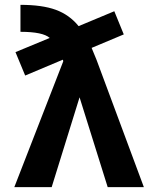

<svg xmlns="http://www.w3.org/2000/svg" viewBox="-20 -771 635 793"><path d="M185.5 -614.3Q157.2 -639.6 64.5 -639.6V-751Q154.3 -751 210.4 -730.5Q266.6 -710 304.7 -663.1L452.1 -724.6L491.2 -628.9L358.4 -573.2Q360.4 -569.3 378.9 -523.4L574.2 2H424.8L308.6 -369.1L193.4 2H39.1L241.2 -517.6L240.2 -523.4Q239.3 -523.4 239.3 -524.4L84 -459L43.9 -555.7Z"/></svg>

Font: Nasu
Style: Bold
Weight: 700
Designer: Ryoko NISHIZUKA (kana &amp; ideographs); Paul D. Hunt (Latin, Greek &amp; Cyrillic); Wenlong ZHANG (bopomofo); Sandoll C
Version: Version 2014.1215